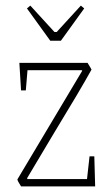

<svg xmlns="http://www.w3.org/2000/svg" viewBox="-20 -664 399 684"><path d="M42 -25 156 -216 273 -412 271 -414H78L72 -342H55L49 -440H292Q305 -419 306 -416Q268 -347 167 -181Q78 -32 77 -30V-26H290L299 -107H316L319 0H55Q42 -20 42 -25ZM76 -634 88 -644 174 -550H182L268 -644L280 -634L197 -519H159Z"/></svg>

Font: Grenze Thin
Style: Regular
Weight: 250
Designer: Renata Polastri
Foundry: Omnibus-Type
Version: Version 1.002; ttfautohint (v1.8)